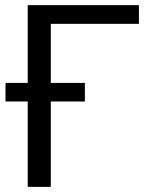

<svg xmlns="http://www.w3.org/2000/svg" viewBox="-20 -731 596 751"><path d="M312 -334H178.7V0H88.4V-334H1.5V-406.7H88.4V-710.9H523.4V-637.7H178.7V-406.7H312Z"/></svg>

Font: Roboto Web
Style: Regular
Weight: 400
Designer: Google
Version: Version 1.200310; 2013